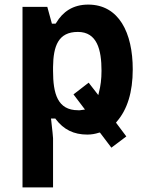

<svg xmlns="http://www.w3.org/2000/svg" viewBox="-20 -576 642 836"><path d="M225 -477 222 -473H206L186 -546H78V240H211V26C211 20 208 -7 203 -52L202 -60H221L223 -57C257 -12 301 10 360 10C378 10 395 7 410 2L415 1L465 67L530 18L485 -42L489 -47C534 -99 558 -174 558 -274C558 -433 498 -556 364 -556C297 -556 253 -524 225 -477ZM411 -175 408 -162 366 -216 300 -165 350 -99 328 -96H320C230 -96 211 -169 211 -268V-284C212 -376 234 -437 319 -437C403 -437 422 -359 422 -268C422 -232 418 -201 411 -175Z"/></svg>

Font: Passageway
Style: Light
Weight: 700
Foundry: Ascender Corporation
Version: Version 1.11